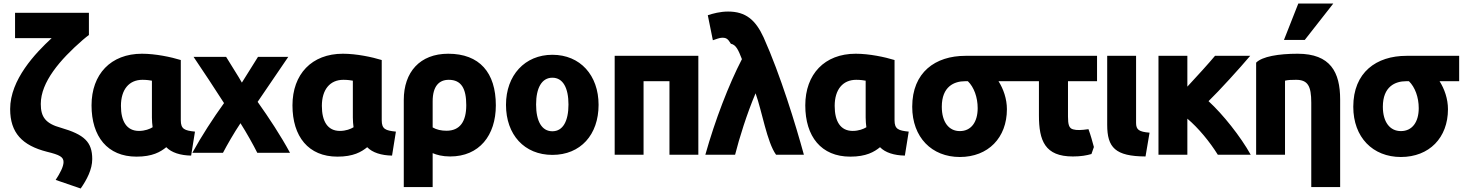

<svg xmlns="http://www.w3.org/2000/svg" viewBox="-20 -863 8357 1097"><path d="M507 46C507 105 476 164 441 214L298 165C323 127 343 89 343 63C343 34 322 22 248 4C107 -32 38 -104 38 -240C38 -408 182 -559 275 -645H66V-790H488V-663C481 -658 467 -647 453 -635C323 -522 213 -394 213 -269C213 -195 240 -157 328 -133C462 -94 507 -52 507 46Z M930 -22C897 5 851 32 760 32C594 32 503 -83 503 -261C503 -439 613 -556 791 -556C869 -556 958 -537 1013 -520V-176C1013 -125 1035 -117 1094 -111L1072 26C1011 25 960 9 930 -22ZM848 -191V-402C840 -404 816 -407 794 -407C717 -407 671 -351 671 -258C671 -171 703 -115 774 -115C808 -115 836 -126 852 -136C850 -152 848 -171 848 -191Z M1354 -159C1317 -104 1277 -34 1254 10H1079C1131 -85 1198 -188 1260 -274C1204 -362 1145 -450 1086 -538H1272C1289 -509 1347 -419 1362 -391L1454 -538H1627L1452 -281C1516 -191 1584 -88 1637 10H1450C1427 -36 1389 -104 1354 -159Z M2078 -22C2045 5 1999 32 1908 32C1742 32 1651 -83 1651 -261C1651 -439 1761 -556 1939 -556C2017 -556 2106 -537 2161 -520V-176C2161 -125 2183 -117 2242 -111L2220 26C2159 25 2108 9 2078 -22ZM1996 -191V-402C1988 -404 1964 -407 1942 -407C1865 -407 1819 -351 1819 -258C1819 -171 1851 -115 1922 -115C1956 -115 1984 -126 2000 -136C1998 -152 1996 -171 1996 -191Z M2552 31C2508 31 2475 22 2452 12V206H2287V-292C2287 -451 2379 -556 2541 -556C2720 -556 2813 -448 2813 -261C2813 -89 2718 31 2552 31ZM2452 -284V-135C2474 -122 2501 -116 2531 -116C2609 -116 2644 -170 2644 -262C2644 -357 2616 -407 2544 -407C2489 -407 2452 -371 2452 -284Z M3400 -264C3400 -93 3297 22 3136 22C2976 22 2871 -93 2871 -264C2871 -433 2979 -550 3136 -550C3295 -550 3400 -433 3400 -264ZM3228 -266C3228 -360 3197 -419 3136 -419C3075 -419 3043 -360 3043 -266C3043 -171 3075 -113 3136 -113C3197 -113 3228 -172 3228 -266Z M3970 -544V21H3805V-399H3657V21H3492V-544Z M4297 -330C4247 -212 4204 -74 4180 21H4010C4066 -178 4144 -380 4219 -525C4199 -576 4186 -607 4156 -613C4138 -643 4128 -649 4100 -647C4086 -645 4070 -639 4053 -633L4024 -776C4054 -786 4095 -797 4140 -797C4241 -797 4297 -749 4343 -649C4439 -435 4526 -151 4573 21H4414C4362 -51 4334 -227 4297 -330Z M5008 -22C4975 5 4929 32 4838 32C4672 32 4581 -83 4581 -261C4581 -439 4691 -556 4869 -556C4947 -556 5036 -537 5091 -520V-176C5091 -125 5113 -117 5172 -111L5150 26C5089 25 5038 9 5008 -22ZM4926 -191V-402C4918 -404 4894 -407 4872 -407C4795 -407 4749 -351 4749 -258C4749 -171 4781 -115 4852 -115C4886 -115 4914 -126 4930 -136C4928 -152 4926 -171 4926 -191Z M5733 -239C5733 -76 5626 34 5464 34C5304 34 5192 -78 5192 -253C5192 -450 5324 -544 5496 -544H5797V-399H5685C5713 -355 5733 -298 5733 -239ZM5566 -245C5566 -307 5545 -365 5510 -399H5494C5432 -399 5361 -369 5361 -253C5361 -166 5401 -114 5464 -114C5529 -114 5566 -166 5566 -245Z M6230 -23 6216 17C6189 25 6155 31 6110 31C5950 31 5916 -59 5916 -204V-399H5780V-544H6248V-399H6082V-197C6082 -151 6088 -130 6111 -124C6132 -118 6157 -119 6199 -125C6212 -90 6221 -56 6230 -23Z M6548 -105 6525 31C6352 30 6306 -20 6306 -150V-544H6471V-161C6471 -122 6487 -110 6548 -105Z M6764 21H6599V-544H6764V-368C6819 -427 6888 -503 6922 -544H7123C7064 -474 6946 -344 6885 -285C6967 -210 7068 -83 7126 21H6938C6892 -53 6827 -132 6764 -185Z M7157 21V-505C7191 -540 7285 -556 7394 -556C7582 -556 7637 -450 7637 -295V206H7472V-276C7472 -372 7452 -407 7385 -407C7352 -407 7339 -406 7322 -402V21ZM7435 -635H7316L7398 -843H7598Z M8253 -239C8253 -76 8146 34 7984 34C7824 34 7712 -78 7712 -253C7712 -450 7844 -544 8016 -544H8317V-399H8205C8233 -355 8253 -298 8253 -239ZM8086 -245C8086 -307 8065 -365 8030 -399H8014C7952 -399 7881 -369 7881 -253C7881 -166 7921 -114 7984 -114C8049 -114 8086 -166 8086 -245Z"/></svg>

Font: Repo ExtraBold
Style: Bold
Weight: 700
Designer: Stefan Peev
Foundry: Context Ltd
Version: Version 1.502